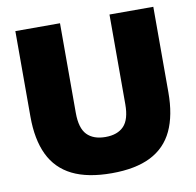

<svg xmlns="http://www.w3.org/2000/svg" viewBox="-82 -825 939 919"><g transform="rotate(-10 387.0 -365.0)"><path d="M389 10Q272 10 197.5 -27Q123 -64 87.2 -138.5Q51.5 -213 51.5 -324.5V-740H268.5V-304Q268.5 -230 299.5 -198Q330.5 -166 389 -166Q447.5 -166 478.2 -198Q509 -230 509 -304V-740H722V-324.5Q722 -213 687 -138.5Q652 -64 578.2 -27Q504.5 10 389 10Z"/></g></svg>

Font: Encode Sans SC Black
Style: Regular
Weight: 900
Version: Version 3.002